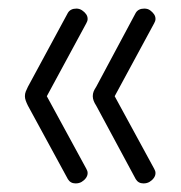

<svg xmlns="http://www.w3.org/2000/svg" viewBox="-20 -501 422 447"><path d="M314 -74Q302 -74 296 -84L204 -255Q200 -261 198 -266.5Q196 -272 196 -277Q196 -283 198 -288Q200 -293 204 -299L296 -471Q302 -481 316 -481Q324 -481 329.5 -477Q335 -473 338.5 -468Q342 -463 342 -457Q342 -452 339 -447L247 -277L339 -108Q342 -103 342 -98Q342 -92 338 -86.5Q334 -81 328 -77.5Q322 -74 314 -74ZM156 -74Q144 -74 138 -84L45 -255Q42 -261 40 -266.5Q38 -272 38 -277Q38 -283 40 -288Q42 -293 45 -299L138 -471Q144 -481 158 -481Q165 -481 171 -477Q177 -473 180.5 -468Q184 -463 184 -457Q184 -452 181 -447L89 -277L181 -108Q184 -103 184 -98Q184 -92 180 -86.5Q176 -81 170 -77.5Q164 -74 156 -74Z"/></svg>

Font: Dosis ExtraLight Light
Style: Regular
Weight: 300
Version: Version 3.001; ttfautohint (v1.8.2)